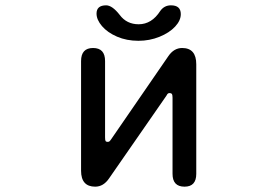

<svg xmlns="http://www.w3.org/2000/svg" viewBox="-20 -679 1040 720"><path d="M616 -330Q612 -330 609.5 -328Q607 -326 604 -320L389 -10Q368 21 337 21Q284 21 284 -39V-450Q284 -499 329 -499Q374 -499 374 -450V-164Q374 -153 376 -150Q378 -147 384 -147Q388 -147 390.5 -149Q393 -151 397 -157L611 -468Q632 -499 663 -499Q716 -499 716 -438V-27Q716 21 672 21Q627 21 627 -27V-313Q627 -323 624.5 -326.5Q622 -330 616 -330ZM378 -659Q401 -659 429 -623Q455 -588 500 -588Q549 -588 581 -638Q596 -659 621 -659Q658 -659 658 -626Q658 -602 636.5 -579Q615 -556 578 -541Q541 -526 499 -526Q455 -526 419 -541.5Q383 -557 362.5 -581Q342 -605 342 -628Q342 -659 378 -659Z"/></svg>

Font: 寒蝉全圆体
Style: Regular
Weight: 400
Designer: Warren2060
      Designed by Motoya company      

      [Varela Round]
      Joe Prince(Latin component); Avraham Cornf
Foundry: ChillType
Version: Version 3.200